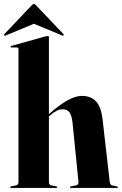

<svg xmlns="http://www.w3.org/2000/svg" viewBox="-35 -926 601 946"><path d="M206 -742V-364L207 -364.5Q307 -453.5 367.5 -453.5Q413 -453.5 438 -426.5Q463 -399.5 470 -341L505.5 -31Q507.5 -14.5 519 -12L540.5 -7.5Q546 -6.5 546 -3.5Q546 0 541.5 0H314.5Q309.5 0 309.5 -3.5Q309.5 -6.5 315.5 -8L339 -12.5Q353.5 -15 351.5 -31L322 -325Q318 -357.5 307.2 -372.5Q296.5 -387.5 273.5 -387.5Q258 -387.5 243.2 -379.8Q228.5 -372 212 -357.5L206 -352.5V-30Q206 -15 218 -12.5L241.5 -8Q247 -6.5 247 -3.5Q247 0 242.5 0H19Q15 0 15 -3.5Q15 -6.5 21 -8L44 -12.5Q56 -15 56 -29.5V-685Q56 -692 48.5 -692H22.5Q17 -692 17 -696Q17 -698.5 22 -700L188 -746.5Q197 -748.5 200 -748.5Q206 -748.5 206 -742ZM-6 -751.5Q-12 -749 -14 -751Q-17 -754 -13.5 -758L120 -898.5Q126.5 -906.5 132 -906.5Q137.5 -906.5 144 -898.5L277.5 -758Q281.5 -753.5 278 -751Q276.5 -749 270.5 -751.5L132 -809Z"/></svg>

Font: Fraunces 144pt S000
Style: Bold
Weight: 700
Version: Version 1.000; ttfautohint (v1.8.3)